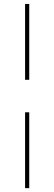

<svg xmlns="http://www.w3.org/2000/svg" viewBox="-20 -774 275 972"><path d="M107 -754H128V-370H107ZM107 -205.5H128V178.5H107Z"/></svg>

Font: Lato Thin
Style: Regular
Weight: 200
Designer: Lukasz Dziedzic
Foundry: tyPoland Lukasz Dziedzic
Version: Version 2.007; 2014-02-27